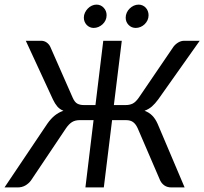

<svg xmlns="http://www.w3.org/2000/svg" viewBox="-26 -820 894 840"><path d="M0 0ZM154.3 -641.6Q167 -641.6 177.5 -634.5Q188 -627.4 193.8 -615.7L292 -392.6Q300.8 -372.6 312.5 -366.5Q324.2 -360.4 340.3 -360.4H391.6L425.8 -641.6H506.8L472.2 -360.4H524.9Q541 -360.4 554.2 -366.7Q567.4 -373 581.5 -393.1L733.4 -616.2Q742.2 -627.4 754.4 -634.5Q766.6 -641.6 779.8 -641.6H847.7L666 -384.8Q652.3 -366.2 638.7 -354.2Q625 -342.3 606.4 -335.4Q625.5 -328.6 639.4 -314.9Q653.3 -301.3 663.6 -278.3L781.7 0H724.6Q706.1 0 693.8 -8.3Q681.6 -16.6 674.8 -30.3L576.2 -259.3Q567.9 -277.3 556.2 -285.9Q544.4 -294.4 525.4 -294.4H464.4L428.2 0H347.7L383.3 -294.4H322.8Q302.7 -294.4 289.1 -285.9Q275.4 -277.3 262.7 -258.8L109.4 -30.3Q99.1 -16.6 84.5 -8.3Q69.8 0 50.8 0H-6.3L180.7 -278.3Q196.8 -301.3 213.9 -314.9Q231 -328.6 251.5 -335.4Q235.4 -341.8 224.9 -354Q214.4 -366.2 205.6 -384.8L86.9 -641.6ZM440.4 -753.4Q440.4 -741.7 435.8 -731.7Q431.2 -721.7 423.1 -714.1Q415 -706.5 404.8 -702.1Q394.5 -697.8 383.8 -697.8Q375 -697.8 367.2 -701.2Q359.4 -704.6 353.5 -710.7Q347.7 -716.8 344.2 -725.1Q340.8 -733.4 340.8 -742.7Q340.8 -754.4 345.7 -764.6Q350.6 -774.9 358.2 -782.7Q365.7 -790.5 375.7 -795.2Q385.7 -799.8 396 -799.8Q415 -799.8 427.7 -786.1Q440.4 -772.5 440.4 -753.4ZM624 -753.4Q624 -741.7 619.4 -731.7Q614.7 -721.7 606.9 -714.1Q599.1 -706.5 588.9 -702.1Q578.6 -697.8 567.9 -697.8Q549.3 -697.8 536.6 -710.9Q523.9 -724.1 523.9 -742.7Q523.9 -754.4 528.6 -764.6Q533.2 -774.9 541.3 -782.7Q549.3 -790.5 559.3 -795.2Q569.3 -799.8 580.6 -799.8Q589.8 -799.8 597.9 -796.1Q606 -792.5 611.8 -786.1Q617.7 -779.8 620.8 -771.2Q624 -762.7 624 -753.4Z"/></svg>

Font: Carlito
Style: Italic
Weight: 400
Italic angle: -7°
Designer: Lukasz Dziedzic
Foundry: tyPoland Lukasz Dziedzic
Version: Version 1.104